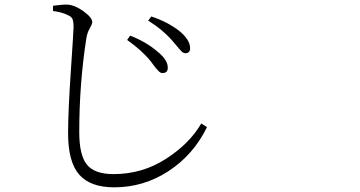

<svg xmlns="http://www.w3.org/2000/svg" viewBox="-20 -760 1540 822"><path d="M675.8 -447.3Q670.9 -447.3 667 -449.2Q663.1 -451.2 657.7 -457Q652.3 -462.9 648.4 -467.3Q644.5 -471.7 637.2 -481.4Q629.9 -491.2 625 -498Q586.9 -544.9 524.4 -588.9L537.1 -607.4Q605.5 -581.1 654.3 -539.1Q700.2 -502 698.2 -467.8Q697.3 -447.3 675.8 -447.3ZM773.4 -532.2Q769.5 -532.2 765.1 -534.2Q760.7 -536.1 755.9 -541.5Q751 -546.9 746.6 -551.8Q742.2 -556.6 734.9 -565.4Q727.5 -574.2 721.7 -581.1Q679.7 -630.9 614.3 -671.9L627.9 -689.5Q696.3 -667 747.1 -627.9Q793.9 -589.8 793.9 -553.7Q793.9 -532.2 773.4 -532.2ZM272.5 -694.3Q246.1 -708 207 -712.9V-735.4Q249 -741.2 269.5 -740.2Q300.8 -738.3 337.9 -711.4Q375 -684.6 375 -665Q375 -657.2 364.3 -638.7Q353.5 -620.1 349.6 -595.7Q319.3 -400.4 319.3 -194.3Q319.3 -95.7 352.1 -55.2Q384.8 -14.6 465.8 -14.6Q588.9 -14.6 689.9 -79.6Q791 -144.5 841.8 -231.4L866.2 -215.8Q808.6 -97.7 702.1 -27.8Q595.7 42 468.8 42Q367.2 42 319.3 -12.2Q271.5 -66.4 271.5 -189.5Q271.5 -281.2 283.2 -455.1Q294.9 -628.9 294.9 -642.6Q294.9 -668 290.5 -678.2Q286.1 -688.5 272.5 -694.3Z"/></svg>

Font: Bpmf Zihi Serif Light
Style: Light
Weight: 300
Foundry: But Ko
Version: Version 1.320